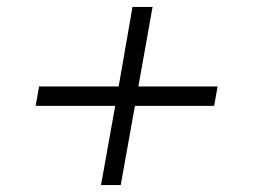

<svg xmlns="http://www.w3.org/2000/svg" viewBox="-20 -535 734 555"><path d="M272 0 313 -229H83L93 -285H323L363 -515H421L380 -285H609L599 -229H370L329 0Z"/></svg>

Font: Archivo Expanded ExtraLight
Style: Italic
Weight: 250
Width: 7
Italic angle: -10°
Designer: Hector Gatti
Foundry: Omnibus-Type
Version: Version 2.001